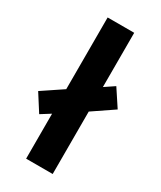

<svg xmlns="http://www.w3.org/2000/svg" viewBox="-210 -827 750 895"><g transform="rotate(30 165.0 -380.0)"><path d="M92 0H235V-336L347 -412L287 -503L235 -468V-760H92V-374L-17 -301L41 -210L92 -242Z"/></g></svg>

Font: Noto Sans Khmer SemiCondensed
Style: Bold
Weight: 700
Width: 4
Designer: Danh Hong and the Monotype Design Team
Foundry: Monotype Imaging Inc.
Version: Version 2.004